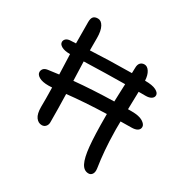

<svg xmlns="http://www.w3.org/2000/svg" viewBox="-182 -895 1096 1126"><g transform="rotate(30 366.0 -331.5)"><path d="M188 -32.2Q164.1 -32.2 147.9 -54.2Q131.8 -76.2 131.8 -123Q132.8 -170.9 130.9 -253.9Q122.1 -252.9 106 -252.9Q64.9 -252.9 43 -265.6Q21 -278.3 21 -295.9Q21 -308.6 29.3 -318.4Q37.6 -328.1 56.2 -331.1Q68.4 -332.5 92.5 -335.9Q116.7 -339.4 128.9 -340.8Q127.9 -363.8 126.5 -409.7Q125 -455.6 124 -476.1H123Q86.9 -476.1 66.9 -487.1Q46.9 -498 46.9 -514.2Q46.9 -525.9 55.7 -534.9Q64.5 -543.9 83 -545.9Q111.3 -547.9 123 -547.9Q122.1 -590.8 122.1 -691.9Q122.1 -716.8 131.6 -727.8Q141.1 -738.8 162.1 -738.8Q184.6 -738.8 199.2 -712.4Q213.9 -686 213.9 -636.2V-553.2Q334.5 -559.6 494.1 -561Q494.1 -567.9 494.6 -579.8Q495.1 -591.8 495.1 -597.2Q495.1 -619.6 505.6 -630.9Q516.1 -642.1 533.2 -642.1Q552.7 -642.1 566.9 -620.1Q581.1 -598.1 583 -561Q633.8 -561 658 -548.3Q682.1 -535.6 682.1 -519Q682.1 -503.9 668.2 -494.9Q654.3 -485.8 629.9 -485.8H583Q582.5 -466.3 580.1 -366.2H605Q655.8 -366.2 680.4 -350.8Q705.1 -335.4 705.1 -317.9Q705.1 -301.3 690.9 -292.2Q676.8 -283.2 650.9 -283.2Q601.1 -283.2 578.1 -282.2Q578.1 -272.9 577.9 -257.1Q577.6 -241.2 577.6 -229Q577.6 -216.8 578.1 -207Q579.6 -86.9 597.2 26.9Q600.1 50.3 591.3 63.2Q582.5 76.2 566.9 76.2Q535.6 76.2 518.3 42.5Q501 8.8 493.9 -63.5Q486.8 -135.7 486.8 -265.1V-279.8Q334.5 -274.9 221.2 -262.2Q224.1 -162.1 224.1 -71.8Q224.1 -54.7 213.9 -43.5Q203.6 -32.2 188 -32.2ZM214.8 -479Q216.3 -413.1 219.2 -350.1Q341.3 -361.8 487.8 -365.2Q488.3 -388.2 490 -428.2Q491.7 -468.3 492.2 -484.9Q369.1 -483.9 214.8 -479Z"/></g></svg>

Font: Shantell Sans Irregular Bouncy
Style: Regular
Weight: 400
Designer: Stephen Nixon, Anya Danilova, Shantell Martin
Foundry: Arrow Type
Version: Version 1.006;[9816181b4]